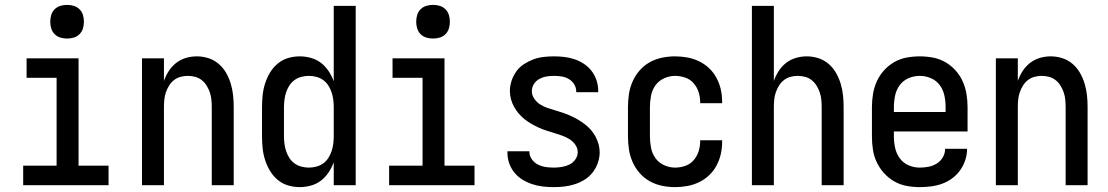

<svg xmlns="http://www.w3.org/2000/svg" viewBox="-20 -759 4540 787"><path d="M75 0V-80H212V-440H89V-520H302V-80H425V0ZM255 -601Q241 -601 227.5 -605Q214 -609 204 -619Q194 -629 190 -642.5Q186 -656 186 -670Q186 -684 190 -697.5Q194 -711 204 -721Q214 -731 227.5 -735Q241 -739 255 -739Q269 -739 282.5 -735Q296 -731 306 -721Q316 -711 320 -697.5Q324 -684 324 -670Q324 -656 320 -642.5Q316 -629 306 -619Q296 -609 282.5 -605Q269 -601 255 -601Z M562 0V-520H652V-427Q659 -448 671.5 -467.5Q684 -487 702 -501Q720 -515 742 -521.5Q764 -528 787 -528Q811 -528 834.5 -520.5Q858 -513 876.5 -497Q895 -481 907 -460Q919 -439 926 -415.5Q933 -392 935.5 -368Q938 -344 938 -320V0H848V-320Q848 -335 846.5 -350.5Q845 -366 840 -380.5Q835 -395 827 -408Q819 -421 807 -430.5Q795 -440 780 -444Q765 -448 750 -448Q735 -448 720 -444Q705 -440 693 -430.5Q681 -421 673 -408Q665 -395 660 -380.5Q655 -366 653.5 -350.5Q652 -335 652 -320V0Z M1209 8Q1184 8 1160.5 1Q1137 -6 1118 -22Q1099 -38 1086.5 -59Q1074 -80 1066.5 -103.5Q1059 -127 1056.5 -151.5Q1054 -176 1054 -200V-320Q1054 -344 1056.5 -368.5Q1059 -393 1066.5 -416.5Q1074 -440 1086.5 -461Q1099 -482 1118 -498Q1137 -514 1160.5 -521Q1184 -528 1209 -528Q1232 -528 1255 -521.5Q1278 -515 1296 -501Q1314 -487 1327 -467.5Q1340 -448 1348 -426V-735H1438V0H1348V-94Q1340 -72 1327 -52.5Q1314 -33 1296 -19Q1278 -5 1255 1.5Q1232 8 1209 8ZM1246 -72Q1261 -72 1276.5 -76Q1292 -80 1304.5 -89Q1317 -98 1325.5 -111Q1334 -124 1339 -139Q1344 -154 1346 -169.5Q1348 -185 1348 -200V-320Q1348 -335 1346 -350.5Q1344 -366 1339 -381Q1334 -396 1325.5 -409Q1317 -422 1304.5 -431Q1292 -440 1276.5 -444Q1261 -448 1246 -448Q1231 -448 1215.5 -444Q1200 -440 1187.5 -431Q1175 -422 1166.5 -409Q1158 -396 1153 -381Q1148 -366 1146 -350.5Q1144 -335 1144 -320V-200Q1144 -185 1146 -169.5Q1148 -154 1153 -139Q1158 -124 1166.5 -111Q1175 -98 1187.5 -89Q1200 -80 1215.5 -76Q1231 -72 1246 -72Z M1575 0V-80H1712V-440H1589V-520H1802V-80H1925V0ZM1755 -601Q1741 -601 1727.5 -605Q1714 -609 1704 -619Q1694 -629 1690 -642.5Q1686 -656 1686 -670Q1686 -684 1690 -697.5Q1694 -711 1704 -721Q1714 -731 1727.5 -735Q1741 -739 1755 -739Q1769 -739 1782.5 -735Q1796 -731 1806 -721Q1816 -711 1820 -697.5Q1824 -684 1824 -670Q1824 -656 1820 -642.5Q1816 -629 1806 -619Q1796 -609 1782.5 -605Q1769 -601 1755 -601Z M2249 8Q2227 8 2205 5.5Q2183 3 2162 -4Q2141 -11 2122 -22.5Q2103 -34 2089 -51Q2075 -68 2067.5 -89Q2060 -110 2060 -132V-139H2150V-136Q2150 -120 2160 -106Q2170 -92 2185 -84.5Q2200 -77 2216.5 -74.5Q2233 -72 2249 -72Q2265 -72 2281.5 -74.5Q2298 -77 2313 -84Q2328 -91 2338 -105Q2348 -119 2348 -135Q2348 -152 2338 -166Q2328 -180 2313.5 -189Q2299 -198 2283 -203.5Q2267 -209 2251 -214Q2235 -219 2219 -224Q2203 -229 2188 -236Q2173 -243 2158 -251.5Q2143 -260 2130 -270.5Q2117 -281 2106 -294Q2095 -307 2087 -321.5Q2079 -336 2074.5 -352.5Q2070 -369 2070 -386Q2070 -407 2077 -428Q2084 -449 2096.5 -466.5Q2109 -484 2127.5 -496Q2146 -508 2166 -515.5Q2186 -523 2207.5 -525.5Q2229 -528 2251 -528Q2272 -528 2293.5 -525.5Q2315 -523 2335.5 -516Q2356 -509 2374 -497Q2392 -485 2405 -468Q2418 -451 2425 -430Q2432 -409 2432 -388V-381H2342V-384Q2342 -400 2333.5 -413.5Q2325 -427 2311.5 -435Q2298 -443 2282.5 -445.5Q2267 -448 2251 -448Q2235 -448 2220 -445.5Q2205 -443 2191 -435.5Q2177 -428 2168.5 -414.5Q2160 -401 2160 -385Q2160 -369 2170 -354.5Q2180 -340 2194 -331Q2208 -322 2224 -316.5Q2240 -311 2256 -306.5Q2272 -302 2288 -296.5Q2304 -291 2319.5 -284Q2335 -277 2349.5 -268.5Q2364 -260 2377.5 -249.5Q2391 -239 2402 -226.5Q2413 -214 2421 -199Q2429 -184 2433.5 -168Q2438 -152 2438 -135Q2438 -113 2430.5 -91.5Q2423 -70 2409.5 -52.5Q2396 -35 2377 -23Q2358 -11 2336.5 -4Q2315 3 2293 5.5Q2271 8 2249 8Z M2747 8Q2720 8 2693.5 2.5Q2667 -3 2643.5 -16Q2620 -29 2602 -49.5Q2584 -70 2573 -95Q2562 -120 2558 -146.5Q2554 -173 2554 -200V-320Q2554 -347 2558 -373.5Q2562 -400 2573 -425Q2584 -450 2602 -470.5Q2620 -491 2643.5 -504Q2667 -517 2693.5 -522.5Q2720 -528 2747 -528Q2772 -528 2797 -523.5Q2822 -519 2845 -508Q2868 -497 2886.5 -479.5Q2905 -462 2917 -439.5Q2929 -417 2934.5 -392.5Q2940 -368 2940 -342V-336H2850V-340Q2850 -361 2843.5 -381.5Q2837 -402 2823 -418Q2809 -434 2788.5 -441Q2768 -448 2747 -448Q2724 -448 2702 -438Q2680 -428 2666.5 -409Q2653 -390 2648.5 -366.5Q2644 -343 2644 -320V-200Q2644 -177 2648.5 -153.5Q2653 -130 2666.5 -111Q2680 -92 2702 -82Q2724 -72 2747 -72Q2768 -72 2788.5 -79Q2809 -86 2823 -102Q2837 -118 2843.5 -138.5Q2850 -159 2850 -180V-184H2940V-178Q2940 -152 2934.5 -127.5Q2929 -103 2917 -80.5Q2905 -58 2886.5 -40.5Q2868 -23 2845 -12Q2822 -1 2797 3.5Q2772 8 2747 8Z M3062 0V-735H3152V-427Q3159 -448 3171.5 -467.5Q3184 -487 3202 -501Q3220 -515 3242 -521.5Q3264 -528 3287 -528Q3311 -528 3334.5 -520.5Q3358 -513 3376.5 -497Q3395 -481 3407 -460Q3419 -439 3426 -415.5Q3433 -392 3435.5 -368Q3438 -344 3438 -320V0H3348V-320Q3348 -335 3346.5 -350.5Q3345 -366 3340 -380.5Q3335 -395 3327 -408Q3319 -421 3307 -430.5Q3295 -440 3280 -444Q3265 -448 3250 -448Q3235 -448 3220 -444Q3205 -440 3193 -430.5Q3181 -421 3173 -408Q3165 -395 3160 -380.5Q3155 -366 3153.5 -350.5Q3152 -335 3152 -320V0Z M3750 8Q3723 8 3696 3Q3669 -2 3645.5 -15.5Q3622 -29 3603.5 -49.5Q3585 -70 3573.5 -94.5Q3562 -119 3558 -146Q3554 -173 3554 -200V-320Q3554 -347 3558.5 -374Q3563 -401 3574 -425.5Q3585 -450 3603.5 -470.5Q3622 -491 3645.5 -504.5Q3669 -518 3696 -523Q3723 -528 3750 -528Q3777 -528 3804 -523Q3831 -518 3854.5 -504.5Q3878 -491 3896.5 -470.5Q3915 -450 3926 -425.5Q3937 -401 3941.5 -374Q3946 -347 3946 -320V-220H3644V-200Q3644 -176 3649 -153Q3654 -130 3668 -110.5Q3682 -91 3704 -81.5Q3726 -72 3750 -72Q3768 -72 3786 -75.5Q3804 -79 3819.5 -88.5Q3835 -98 3844.5 -114Q3854 -130 3854 -149H3944Q3944 -125 3936.5 -102.5Q3929 -80 3915.5 -61Q3902 -42 3883 -28Q3864 -14 3842 -6Q3820 2 3796.5 5Q3773 8 3750 8ZM3644 -300H3856V-320Q3856 -344 3851 -367.5Q3846 -391 3832 -410Q3818 -429 3796 -438.5Q3774 -448 3750 -448Q3726 -448 3704 -438.5Q3682 -429 3668 -410Q3654 -391 3649 -367.5Q3644 -344 3644 -320Z M4062 0V-520H4152V-427Q4159 -448 4171.5 -467.5Q4184 -487 4202 -501Q4220 -515 4242 -521.5Q4264 -528 4287 -528Q4311 -528 4334.5 -520.5Q4358 -513 4376.5 -497Q4395 -481 4407 -460Q4419 -439 4426 -415.5Q4433 -392 4435.5 -368Q4438 -344 4438 -320V0H4348V-320Q4348 -335 4346.5 -350.5Q4345 -366 4340 -380.5Q4335 -395 4327 -408Q4319 -421 4307 -430.5Q4295 -440 4280 -444Q4265 -448 4250 -448Q4235 -448 4220 -444Q4205 -440 4193 -430.5Q4181 -421 4173 -408Q4165 -395 4160 -380.5Q4155 -366 4153.5 -350.5Q4152 -335 4152 -320V0Z"/></svg>

Font: Iosevka Fixed Medium
Style: Regular
Weight: 500
Monospace: yes
Designer: Belleve Invis
Foundry: Belleve Invis
Version: Version 32.3.0